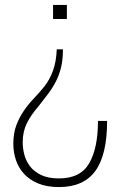

<svg xmlns="http://www.w3.org/2000/svg" viewBox="-20 -550 485 778"><path d="M251 -473H195V-530H251ZM219 208Q170 208 135 193.5Q100 179 77.5 154.5Q55 130 44.5 98.5Q34 67 34 33Q34 -10 46 -42Q58 -74 76.5 -101Q95 -128 117.5 -151.5Q140 -175 160 -200Q182 -228 195 -264.5Q208 -301 210 -350H235Q235 -310 228 -279.5Q221 -249 207.5 -222Q194 -195 175.5 -170.5Q157 -146 135 -118Q106 -85 89 -51Q72 -17 72 27Q72 52 79 78Q86 104 102.5 125Q119 146 147.5 159.5Q176 173 219 173Q306 173 341.5 111.5Q377 50 377 -60H414Q414 77 366.5 142.5Q319 208 219 208Z"/></svg>

Font: Tanohe Sans ExtraLight
Style: Regular
Weight: 250
Designer: Village Type and Design LLC & Cristiano Sobral
Foundry: Cooper Hewitt Smithsonian Design Museum
Version: Version 1.00;May 30, 2020;FontCreator 12.0.0.2522 64-bit; tt